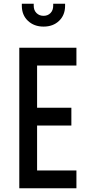

<svg xmlns="http://www.w3.org/2000/svg" viewBox="-20 -1005 470 1025"><path d="M388 -750V-655H178V-430H361V-335H178V-95H388V0H83V-750ZM212.5 -863Q162 -863 129.2 -893.8Q96.5 -924.5 96.5 -974.5V-985H160V-974.5Q160 -950 175 -935.2Q190 -920.5 212.5 -920.5Q235 -920.5 249.5 -935.2Q264 -950 264 -974.5V-985H327.5V-974.5Q327.5 -924.5 295.5 -893.8Q263.5 -863 212.5 -863Z"/></svg>

Font: Mohave Medium
Style: Regular
Weight: 500
Designer: Gumpita Rahayu
Foundry: Tokotype
Version: Version 2.003